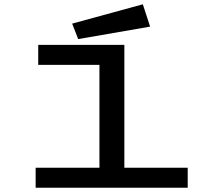

<svg xmlns="http://www.w3.org/2000/svg" viewBox="-20 -874 1040 894"><path d="M146 0V-93H443V-572H158V-665H559V-93H854V0ZM344 -692 316 -764 645 -854 679 -750Z"/></svg>

Font: Inconsolata UltraExpanded SemiBold
Style: Regular
Weight: 600
Width: 9
Monospace: yes
Designer: Raph Levien, Cyreal, Brenton Simpson
Foundry: Raph Levien, Cyreal, Google
Version: Version 3.001; ttfautohint (v1.8.2.53-6de2)